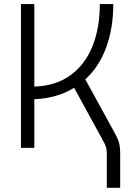

<svg xmlns="http://www.w3.org/2000/svg" viewBox="-20 -713 626 926"><path d="M81.1 0V-693.4H145.5V-295.4Q248.5 -298.8 319.1 -349.6Q389.6 -400.4 425.5 -488.8Q461.4 -577.1 461.4 -693.4H526.4Q526.4 -576.7 491.9 -483.6Q457.5 -390.6 391.6 -330.1L535.6 -67.4Q549.3 -42.5 554.4 -22.9Q559.6 -3.4 559.6 21.5V192.9H495.1V24.9Q495.1 8.3 490.5 -5.9Q485.8 -20 474.1 -40L337.4 -289.6Q297.4 -264.6 249.3 -250.7Q201.2 -236.8 145.5 -234.4V0Z"/></svg>

Font: CaskaydiaCove NFP Light
Style: Regular
Weight: 300
Designer: Aaron Bell
Foundry: Saja Typeworks
Version: Version 2111.001; VTT 6.35;Nerd Fonts 3.1.1